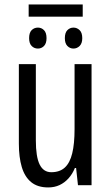

<svg xmlns="http://www.w3.org/2000/svg" viewBox="-20 -820 491 850"><path d="M385.3 -536.1V0H325.2L316.9 -76.2H311.5Q300.8 -49.8 283.4 -30.5Q266.1 -11.2 243.7 -0.7Q221.2 9.8 193.4 9.8Q146.5 9.8 117.9 -13.7Q89.4 -37.1 76.4 -80.6Q63.5 -124 63.5 -184.1V-536.1H138.7V-198.2Q138.7 -126 155.5 -91.8Q172.4 -57.6 207 -57.6Q244.6 -57.6 267.1 -78.4Q289.6 -99.1 299.8 -141.4Q310.1 -183.6 310.1 -248.5V-536.1ZM346.2 -800.3V-746.1H106.9V-800.3ZM147.9 -697.8Q163.6 -697.8 174.8 -686.5Q186 -675.3 186 -650.9Q186 -627.9 174.8 -616.5Q163.6 -605 147.9 -605Q131.3 -605 120.1 -616.5Q108.9 -627.9 108.9 -650.9Q108.9 -675.3 120.1 -686.5Q131.3 -697.8 147.9 -697.8ZM305.2 -697.8Q320.8 -697.8 332.5 -686.5Q344.2 -675.3 344.2 -650.9Q344.2 -627.9 332.5 -616.5Q320.8 -605 305.2 -605Q289.6 -605 278.3 -616.5Q267.1 -627.9 267.1 -650.9Q267.1 -675.3 278.3 -686.5Q289.6 -697.8 305.2 -697.8Z"/></svg>

Font: Open Sans Condensed
Style: Regular
Weight: 400
Width: 3
Designer: Monotype Design Team
Foundry: Monotype Imaging Inc.
Version: Version 3.000